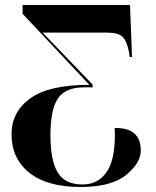

<svg xmlns="http://www.w3.org/2000/svg" viewBox="-20 -734 621 765"><path d="M301 11Q424 11 482.5 -37Q541 -85 541 -134Q541 -226 437 -224Q442 -106 407.5 -52.5Q373 1 309 1Q238 1 209.5 -47.5Q181 -96 181 -196Q181 -298 211 -342Q241 -386 315 -386H349V-397L150 -604H406Q452 -604 469 -586.5Q486 -569 494 -526L497 -507H506L498 -714H70V-679L336 -396Q175 -396 100.5 -342Q26 -288 26 -200Q26 -102 97 -45.5Q168 11 301 11Z"/></svg>

Font: Noto Serif Display SemiCondensed Extra
Style: Regular
Weight: 800
Width: 4
Designer: Monotype Design Team
Foundry: Monotype Imaging Inc.
Version: Version 1.900